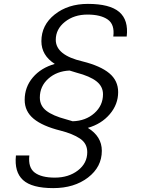

<svg xmlns="http://www.w3.org/2000/svg" viewBox="-20 -764 734 988"><path d="M432 -744Q545 -744 593.5 -702.5Q642 -661 632 -576H563Q571 -638 534.5 -663.5Q498 -689 430 -689Q361 -689 314 -651.5Q267 -614 267 -559Q267 -480 405 -448Q497 -425 542.5 -387Q588 -349 588 -290Q588 -227 545 -176.5Q502 -126 432 -106Q504 -62 504 12Q504 95 433 149.5Q362 204 254 204Q144 204 98.5 162.5Q53 121 62 36H131Q124 98 158.5 124Q193 150 262 150Q333 150 381 113Q429 76 429 19Q429 -26 391.5 -51Q354 -76 291 -92Q199 -115 153 -153Q107 -191 107 -250Q107 -316 149 -365.5Q191 -415 262 -435Q193 -479 193 -552Q193 -635 261.5 -689.5Q330 -744 432 -744ZM185 -262Q185 -220 218.5 -194Q252 -168 320 -150L354 -140Q421 -142 465.5 -181.5Q510 -221 510 -279Q510 -319 476.5 -345.5Q443 -372 374 -390Q362 -393 338 -401Q272 -398 228.5 -359Q185 -320 185 -262Z"/></svg>

Font: Nacelle Light
Style: Italic
Weight: 300
Italic angle: -12°
Designer: Sora Sagano
Foundry: Sora Sagano
Version: Version 1.000;FEAKit 1.0